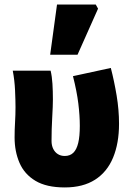

<svg xmlns="http://www.w3.org/2000/svg" viewBox="-20 -810 580 842"><path d="M264 12Q184 12 135.5 -17Q87 -46 65.5 -96Q44 -146 44 -207Q44 -241 46 -274Q48 -307 48 -340Q48 -370 46 -414Q44 -458 36 -500H202Q208 -475 210 -442.5Q212 -410 212 -374Q212 -347 209 -295Q206 -243 206 -192Q206 -172 213.5 -157Q221 -142 234 -134Q247 -126 264 -126Q287 -126 301.5 -140Q316 -154 323 -183Q330 -212 330 -258Q330 -303 323.5 -356Q317 -409 300 -476L466 -512Q481 -454 491.5 -391Q502 -328 502 -267Q502 -182 476 -119Q450 -56 397 -22Q344 12 264 12ZM200 -570 230 -790H400L410 -772L320 -570Z"/></svg>

Font: Source Sans 3 Black
Style: Regular
Weight: 900
Designer: Paul D. Hunt
Foundry: Adobe
Version: Version 3.046;hotconv 1.0.118;makeotfexe 2.5.65603